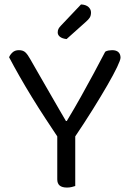

<svg xmlns="http://www.w3.org/2000/svg" viewBox="-20 -840 590 865"><path d="M314 -218H243Q215 -260 184.5 -306.5Q154 -353 124.5 -401Q95 -449 68.5 -495.5Q42 -542 21 -582Q25 -593 36 -603.5Q47 -614 65 -614Q84 -614 94.5 -604Q105 -594 116 -574Q129 -551 145.5 -522.5Q162 -494 180 -462.5Q198 -431 216 -400Q234 -369 249.5 -342Q265 -315 277 -295H281Q316 -353 345 -405Q374 -457 401 -507Q428 -557 454 -607Q460 -611 469 -612.5Q478 -614 485 -614Q504 -614 513.5 -605Q523 -596 523 -580Q523 -570 507.5 -537.5Q492 -505 464 -456.5Q436 -408 398 -347Q360 -286 314 -218ZM238 -257H319V-2Q314 0 303.5 2.5Q293 5 282 5Q260 5 249 -4Q238 -13 238 -32ZM254 -724 345 -820Q367 -819 378.5 -808.5Q390 -798 390 -784Q390 -770 384.5 -761Q379 -752 365 -740L280 -664Q261 -666 250.5 -674Q240 -682 240 -694Q240 -704 244 -711Q248 -718 254 -724Z"/></svg>

Font: Baloo Bhaina 2
Style: Regular
Weight: 400
Designer: Yesha Goshar, Manish Minz, Shuchita Grover and Ek Type
Foundry: Ek Type
Version: Version 1.700